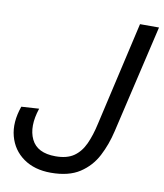

<svg xmlns="http://www.w3.org/2000/svg" viewBox="-81 -771 724 846"><g transform="rotate(10 281.0 -347.5)"><path d="M203 9Q130 9 80.5 -26Q31 -61 15 -121Q-1 -181 25 -255L104 -260Q76 -176 102.5 -121Q129 -66 211 -66Q262 -66 292.5 -87Q323 -108 341 -147Q359 -186 371 -241L477 -704H562L449 -220Q435 -159 408 -107Q381 -55 332 -23Q283 9 203 9Z"/></g></svg>

Font: Prodigy Sans
Style: Italic
Weight: 400
Italic angle: -13°
Designer: Wei Huang
Foundry: Wei Huang
Version: Version 1.003; ttfautohint (v1.8.3)